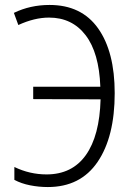

<svg xmlns="http://www.w3.org/2000/svg" viewBox="-20 -745 537 775"><path d="M173 10Q137 10 101.5 3Q66 -4 38 -19V-71Q100 -41 168 -41Q271 -41 326.5 -119Q382 -197 386 -344L114 -345V-395H385Q380 -532 325.5 -603Q271 -674 178 -674Q119 -674 54 -644L36 -693Q102 -725 180 -725Q309 -725 376 -630.5Q443 -536 443 -369Q443 -193 374 -91.5Q305 10 173 10Z"/></svg>

Font: Noto Sans Condensed Light
Style: Regular
Weight: 300
Width: 3
Designer: Monotype Design Team
Foundry: Monotype Imaging Inc.
Version: Version 2.013; ttfautohint (v1.8.4.7-5d5b)